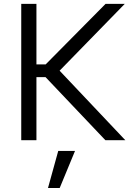

<svg xmlns="http://www.w3.org/2000/svg" viewBox="-20 -720 691 986"><path d="M89.1 0V-700H167.1V-389.4H214.6L522 -700H620.6L286.1 -357L623.6 0H521.2L213.9 -323.9H167.1V0ZM226.4 245.6 279.1 55H365.3L286.5 245.6Z"/></svg>

Font: Envelope Sans Variable
Style: Regular
Weight: 500
Designer: Andreas Rasmussen / Norman Anderson
Foundry: mail.de GmbH
Version: Version 1.150